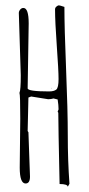

<svg xmlns="http://www.w3.org/2000/svg" viewBox="-20 -691 336 722"><path d="M222.2 -665Q222.2 -586.9 228.5 -431.4Q234.9 -275.9 234.9 -180.9Q234.9 -85.9 241.2 0L234.9 11.2Q233.9 1 204.1 1Q199.2 -221.2 199.2 -267.1L196.8 -271L200.2 -279.8Q200.2 -295.4 196.8 -316.9L181.2 -320.8Q172.4 -317.9 161.1 -317.9L97.2 -328.1L86.9 -324.2L84 -198.2L86.9 -193.8L92.8 -26.9Q92.8 -1 76.2 -1Q54.2 -1 54.2 -61L56.2 -244.1Q56.2 -335 53.2 -341.8Q58.1 -351.6 58.1 -408.2Q58.1 -408.2 50.8 -642.1Q50.8 -648.9 55.9 -655Q61 -661.1 67.9 -661.1Q87.9 -661.1 87.9 -603L84 -358.9Q84 -347.2 164.1 -347.2Q183.1 -347.2 191.7 -354.2Q200.2 -361.3 200.2 -393.6Q200.2 -425.8 193.6 -517.8Q187 -609.9 187 -655.8Q187 -662.1 192.4 -666.5Q197.8 -670.9 201.2 -670.9Q204.6 -670.9 222.2 -665ZM171.9 -360.8 173.8 -358.9H171.9Z"/></svg>

Font: Amatic SC
Style: Regular
Weight: 400
Version: Version 1.004